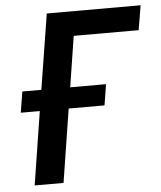

<svg xmlns="http://www.w3.org/2000/svg" viewBox="-51 -750 666 795"><g transform="rotate(-5 281.5 -352.5)"><path d="M61 0 109 -305H30L44 -392H123L173 -705H563L546 -603H276L243 -392H392L378 -305H229L181 0Z"/></g></svg>

Font: Nunito Sans 10pt Condensed
Style: Bold Italic
Weight: 700
Width: 3
Italic angle: -9°
Designer: Vernon Adams
Foundry: Vernon Adams
Version: Version 3.101;gftools[0.9.27]